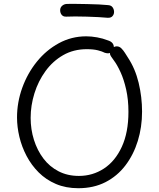

<svg xmlns="http://www.w3.org/2000/svg" viewBox="-20 -975 838 1015"><path d="M549 -762Q566 -757 574 -747.5Q582 -738 582 -725Q582 -719 579.5 -712Q577 -705 570.5 -700Q564 -695 555.5 -693.5Q547 -692 534 -696Q521 -703 497.5 -709Q474 -715 439 -715Q369 -715 314 -683.5Q259 -652 220.5 -599Q182 -546 162 -481.5Q142 -417 142 -352Q142 -291 159.5 -235.5Q177 -180 209.5 -137Q242 -94 289.5 -69.5Q337 -45 397 -45Q470 -45 529.5 -84Q589 -123 624 -199Q659 -275 659 -384Q659 -448 647 -501.5Q635 -555 617 -594Q599 -633 583 -654Q572 -670 566.5 -677.5Q561 -685 561 -695Q561 -701 564 -707.5Q567 -714 572 -719Q577 -724 583.5 -727Q590 -730 597 -730Q611 -730 621.5 -719.5Q632 -709 640.5 -695.5Q649 -682 656 -671Q695 -612 713 -537Q731 -462 731 -385Q731 -303 708.5 -230Q686 -157 643 -100.5Q600 -44 537.5 -12Q475 20 394 20Q328 20 275.5 -2.5Q223 -25 184.5 -63.5Q146 -102 120.5 -150.5Q95 -199 82.5 -251.5Q70 -304 70 -354Q70 -434 97.5 -510.5Q125 -587 174.5 -648.5Q224 -710 291 -746.5Q358 -783 436 -783Q463 -783 493.5 -777.5Q524 -772 549 -762ZM331 -887Q315 -886 306.5 -896Q298 -906 298 -921Q298 -935 308 -944Q318 -953 331 -954Q349 -955 378.5 -954.5Q408 -954 440.5 -953.5Q473 -953 503 -951.5Q533 -950 551 -948Q568 -947 575.5 -936Q583 -925 583 -912Q583 -899 574.5 -889.5Q566 -880 549 -881Q530 -883 501 -884.5Q472 -886 439 -887Q406 -888 377.5 -888Q349 -888 331 -887Z"/></svg>

Font: Playpen Sans Light
Style: Regular
Weight: 300
Designer: Laura Meseguer, Veronika Burian, José Scaglione
Foundry: TypeTogether
Version: Version 1.001